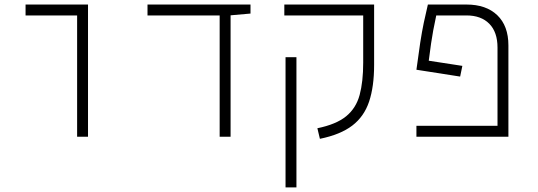

<svg xmlns="http://www.w3.org/2000/svg" viewBox="-20 -606 2384 851"><path d="M321.8 0V-537.6H93.3V-585.9H370.1V0Z M953.6 0V-537.6H633.8V-585.9H1090.3V-545.9L1002 -538.1V0Z M1589.8 -585.9H1638.2V-318.4Q1638.2 -222.2 1616 -155.8Q1593.8 -89.4 1541.3 -49.3Q1488.8 -9.3 1397.9 9.3L1386.7 -37.6Q1470.2 -54.7 1514.2 -90.6Q1558.1 -126.5 1574 -185.1Q1589.8 -243.7 1589.8 -328.1V-537.6H1240.2V-585.9ZM1293.9 224.6H1245.6V-352.5H1293.9Z M2029.3 -314 2019.5 -266.6 1825.7 -296.9Q1835 -367.2 1842.5 -416.5Q1850.1 -465.8 1858.4 -505.4Q1866.7 -544.9 1876.5 -585.9H2047.4Q2134.8 -585.9 2184.1 -538.6Q2233.4 -491.2 2233.4 -404.8V0H1825.7V-48.3H2185.1V-395Q2185.1 -463.9 2148.7 -500.7Q2112.3 -537.6 2047.4 -537.6H1913.6Q1909.2 -518.6 1900.1 -470.7Q1891.1 -422.9 1880.4 -336.9Z"/></svg>

Font: Cascadia Mono NF ExtraLight
Style: Regular
Weight: 200
Monospace: yes
Designer: Aaron Bell
Foundry: Saja Typeworks
Version: Version 2404.023; ttfautohint (v1.8.4)